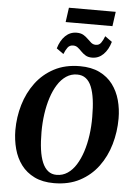

<svg xmlns="http://www.w3.org/2000/svg" viewBox="-70 -1172 865 1234"><g transform="rotate(5 363.0 -555.0)"><path d="M325 10.5Q251.5 10.5 199 -15.2Q146.5 -41 113.5 -85Q80.5 -129 65 -186.5Q49.5 -244 49 -307Q49 -392 72.5 -471.5Q96 -551 143.2 -614.5Q190.5 -678 261.5 -715.5Q332.5 -753 427.5 -753Q501.5 -753 554 -727.5Q606.5 -702 639.5 -658Q672.5 -614 688 -557.5Q703.5 -501 703.5 -439Q703.5 -353 680.2 -272.5Q657 -192 609.8 -128.2Q562.5 -64.5 491.5 -27Q420.5 10.5 325 10.5ZM337.5 -44Q376.5 -44 408 -65Q439.5 -86 463 -123.5Q486.5 -161 502.5 -210.2Q518.5 -259.5 526.5 -317Q534.5 -374.5 534 -435.5Q534 -497.5 527.5 -546Q521 -594.5 507.2 -628.5Q493.5 -662.5 470.5 -680.2Q447.5 -698 414 -698Q375.5 -698 344 -677Q312.5 -656 289 -619Q265.5 -582 249.5 -532.8Q233.5 -483.5 225.5 -427Q217.5 -370.5 217.5 -310.5Q217.5 -247.5 224.2 -198Q231 -148.5 245.5 -114.2Q260 -80 282.8 -62Q305.5 -44 337.5 -44ZM499 -814.5Q473.5 -814.5 456.8 -824.8Q440 -835 427.5 -848.2Q415 -861.5 402.2 -871.5Q389.5 -881.5 372 -881.5Q349 -881.5 336.5 -864.2Q324 -847 314 -821.5L268.5 -854Q283.5 -905.5 314.2 -935.5Q345 -965.5 387.5 -965.5Q414 -965.5 431 -955.5Q448 -945.5 461 -932.2Q474 -919 486.2 -909Q498.5 -899 515 -898.5Q537.5 -898 550 -915.8Q562.5 -933.5 572 -959L617.5 -926.5Q602.5 -875 572 -844.8Q541.5 -814.5 499 -814.5ZM323.5 -1121H625.5L612.5 -1027.5H310.5Z"/></g></svg>

Font: Merriweather 36pt ExtraBold
Style: Italic
Weight: 800
Italic angle: -7.8°
Version: Version 2.101